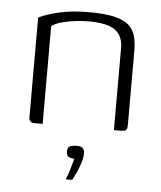

<svg xmlns="http://www.w3.org/2000/svg" viewBox="-46 -444 561 671"><g transform="rotate(5 234.0 -108.5)"><path d="M83 0Q64 0 64 -19V-369Q93 -383 137 -393Q181 -403 240 -403Q294 -403 327 -395.5Q360 -388 378 -373Q396 -358 402.5 -335Q409 -312 409 -280V-23Q409 -15 407.5 -9.5Q406 -4 400.5 -2Q395 0 386 0H362V-288Q362 -330 334.5 -350.5Q307 -371 240 -371Q219 -371 194.5 -368Q170 -365 147.5 -359Q125 -353 112 -343V0ZM209 186Q216 171 220 157Q224 143 227.5 131Q231 119 233 112Q231 112 230 111.5Q229 111 227 111Q220 111 212.5 107Q205 103 205 89Q205 74 214 70Q223 66 239 66Q247 66 252.5 68Q258 70 261.5 75.5Q265 81 265 91Q265 105 258.5 125Q252 145 244 162Q236 179 232 186Z"/></g></svg>

Font: Genos Light
Style: Regular
Weight: 300
Designer: Robert E. Leuschke
Foundry: Robert E. Leuschke
Version: Version 1.010